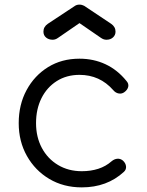

<svg xmlns="http://www.w3.org/2000/svg" viewBox="-20 -806 636 831"><path d="M334 5Q255 5 193.5 -31.5Q132 -68 96.5 -131Q61 -194 61 -273Q61 -353 95 -416Q129 -479 188 -515.5Q247 -552 324 -552Q385 -552 436.5 -528Q488 -504 527 -456Q538 -444 535 -430.5Q532 -417 518 -407Q507 -399 493.5 -401.5Q480 -404 470 -416Q412 -482 324 -482Q268 -482 225.5 -455Q183 -428 159.5 -381Q136 -334 136 -273Q136 -213 161 -166Q186 -119 231 -92Q276 -65 334 -65Q373 -65 405.5 -75.5Q438 -86 463 -108Q475 -118 488 -119Q501 -120 512 -111Q524 -100 525.5 -86Q527 -72 516 -62Q443 5 334 5ZM208 -634Q191 -634 179.5 -643.5Q168 -653 168 -669Q168 -690 187 -703L305 -781Q313 -786 324 -786Q330 -786 335 -784.5Q340 -783 344 -781L461 -703Q480 -690 480 -669Q480 -654 469 -644Q458 -634 441 -634Q434 -634 428.5 -636Q423 -638 417 -642L324 -706L231 -642Q220 -634 208 -634Z"/></svg>

Font: Comfortaa
Style: Regular
Weight: 400
Designer: Johan Aakerlund
Foundry: Johan Aakerlund
Version: Version 3.104; ttfautohint (v1.8.1.43-b0c9)